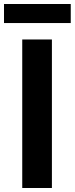

<svg xmlns="http://www.w3.org/2000/svg" viewBox="-20 -938 373 958"><path d="M91 0V-741H239V0ZM0 -823V-918H333V-823Z"/></svg>

Font: Noto Sans KR
Style: Bold
Weight: 700
Designer: Ryoko NISHIZUKA  (kana, bopomofo & ideographs); Paul D. Hunt (Latin, Greek & Cyrillic); Sandoll Communications , Soo-you
Foundry: Adobe
Version: Version 2.004-H2;hotconv 1.0.118;makeotfexe 2.5.65603